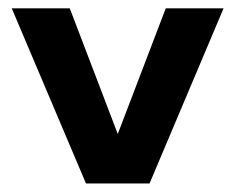

<svg xmlns="http://www.w3.org/2000/svg" viewBox="-20 -430 567 450"><path d="M7.5 -410.5H143.5L256 -116L368.5 -410.5H504L330.5 0H181.5Z"/></svg>

Font: League Spartan Thin SemiBold
Style: Regular
Weight: 600
Version: Version 2.002